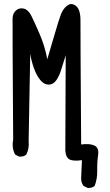

<svg xmlns="http://www.w3.org/2000/svg" viewBox="-20 -793 540 946"><path d="M411.1 132.8 391.6 123Q377.9 105.5 379.9 80.1L383.8 -3.9Q342.8 2 323.7 -6.8Q304.7 -15.6 301.8 -50.8L303.7 -520.5Q292 -485.4 282.2 -452.1Q272.5 -418.9 257.3 -397.5Q242.2 -376 219.7 -376Q197.3 -376 178.7 -398.4Q160.2 -420.9 147.5 -456.1Q134.8 -491.2 128.9 -528.3L121.1 -98.6Q125 -60.5 109.4 -31.2Q95.7 -19.5 74.2 -21.5L54.7 -31.2Q37.1 -63.5 44.9 -104.5Q41 -677.7 42 -703.1Q43 -728.5 59.6 -742.2Q76.2 -755.9 97.7 -750.5Q119.1 -745.1 133.8 -716.3Q148.4 -687.5 174.8 -626.5Q201.2 -565.4 212.9 -501Q232.4 -565.4 250.5 -628.4Q268.6 -691.4 279.8 -721.2Q291 -751 312 -766.1Q333 -781.2 355 -763.2Q377 -745.1 376.5 -689.9Q376 -634.8 379.9 -81.1Q420.9 -86.9 444.8 -76.2Q468.8 -65.4 463.4 -28.8Q458 7.8 459 47.9Q460 87.9 446.3 123Q432.6 134.8 411.1 132.8Z"/></svg>

Font: JasonHandwriting1
Style: Regular
Weight: 400
Version: Version 1.48.20